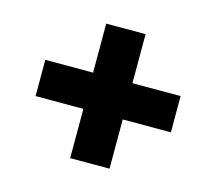

<svg xmlns="http://www.w3.org/2000/svg" viewBox="-83 -643 841 747"><g transform="rotate(15 337.5 -269.0)"><path d="M65 -196.2H610V-342.2H65ZM257.5 -539.7V2.2H416V-539.7Z"/></g></svg>

Font: Jost* Book
Style: Regular
Weight: 400
Version: Version 3.000